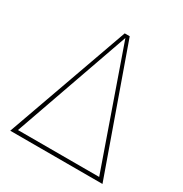

<svg xmlns="http://www.w3.org/2000/svg" viewBox="-170 -866 952 997"><g transform="rotate(30 306.0 -367.5)"><path d="M322 -735H292L30 0H583ZM307 -716 550 -23H63Z"/></g></svg>

Font: Glow Sans SC Normal Thin
Style: Regular
Weight: 100
Designer: Ryoko NISHIZUKA (kana, bopomofo & ideographs); Paul D. Hunt (Latin, Greek & Cyrillic); Sandoll Communications, Soo-young
Version: Version 0.93